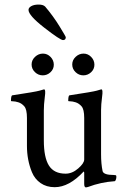

<svg xmlns="http://www.w3.org/2000/svg" viewBox="-20 -817 545 845"><path d="M105.5 -773.4Q105.5 -783.2 117.7 -790Q129.9 -796.9 149.9 -796.9Q169.9 -796.9 178.7 -788.1Q214.8 -745.6 242.2 -700.7Q269.5 -656.2 269.5 -653.3Q269.5 -640.6 257.3 -640.6Q245.1 -640.6 175.3 -694.8Q105.5 -749 105.5 -773.4ZM424.8 -333V-137.7Q424.8 -95.7 431.6 -63.5Q436.5 -46.9 480.5 -46.9L489.3 -45.9Q492.2 -44.9 492.2 -38.6Q492.2 -32.2 489.7 -25.9Q487.3 -19.5 484.4 -19.5Q424.3 -15.6 367.2 5.9L358.4 7.8Q350.6 7.8 350.6 -7.8V-57.6L348.6 -62.5Q284.2 6.8 220.7 6.8Q184.6 6.8 158.7 -11.2Q132.8 -29.3 120.6 -59.1Q98.6 -112.8 98.6 -174.8V-297.9Q98.6 -335.9 86.9 -349.1Q75.2 -362.3 61 -366.7Q46.9 -371.1 37.6 -371.1Q28.3 -371.1 28.3 -373Q28.3 -396.5 34.2 -397.5Q137.7 -413.1 153.8 -418Q169.9 -422.9 173.8 -423.8Q182.1 -423.8 177.2 -390.1Q172.9 -356.4 172.9 -331.1V-199.2Q172.9 -124 195.3 -88.4Q217.8 -52.7 268.6 -52.7Q297.9 -52.7 324.2 -75.7Q350.6 -98.6 350.6 -115.2V-297.9Q350.6 -335.9 338.9 -349.1Q327.1 -362.3 313 -366.7Q298.8 -371.1 289.6 -371.1Q280.3 -371.1 280.3 -373Q280.3 -396.5 286.1 -397.5Q389.6 -413.1 405.8 -418Q421.9 -422.9 425.8 -423.8Q434.1 -423.8 429.2 -390.1Q424.8 -356.4 424.8 -333ZM134.3 -566.9Q149.4 -581.1 168.9 -581.1Q188.5 -581.1 202.6 -566.4Q216.8 -551.8 216.8 -532.2Q216.8 -512.7 202.1 -499Q187.5 -485.4 168 -485.4Q148.4 -485.4 133.8 -499.5Q119.1 -513.7 119.1 -533.2Q119.1 -552.7 134.3 -566.9ZM313 -566.9Q328.1 -581.1 347.7 -581.1Q367.2 -581.1 381.3 -566.4Q395.5 -551.8 395.5 -532.2Q395.5 -512.7 380.9 -499Q366.2 -485.4 346.7 -485.4Q327.1 -485.4 312.5 -499.5Q297.9 -513.7 297.9 -533.2Q297.9 -552.7 313 -566.9Z"/></svg>

Font: CrimsonText-Roman
Style: Roman
Weight: 400
Version: Version 0.13